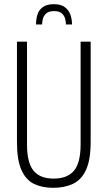

<svg xmlns="http://www.w3.org/2000/svg" viewBox="-20 -885 514 917"><path d="M234 12Q181 12 142 -7Q103 -26 82 -74Q61 -122 61 -207V-686H109V-195Q109 -108 140 -70Q171 -32 236 -32Q302 -32 333.5 -70Q365 -108 365 -195V-686H413V-207Q413 -122 391 -74Q369 -26 328.5 -7Q288 12 234 12ZM152 -768Q152 -792 158.5 -814Q165 -836 183.5 -850.5Q202 -865 238 -865Q271 -865 290 -850.5Q309 -836 316.5 -814Q324 -792 324 -768H295Q295 -779 291.5 -794Q288 -809 276 -820.5Q264 -832 238 -832Q213 -832 200.5 -820.5Q188 -809 184.5 -794Q181 -779 181 -768Z"/></svg>

Font: Archivo ExtraCondensed Thin
Style: Regular
Weight: 250
Width: 2
Designer: Hector Gatti
Foundry: Omnibus-Type
Version: Version 2.001